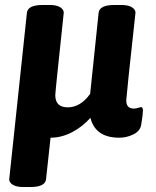

<svg xmlns="http://www.w3.org/2000/svg" viewBox="-20 -545 627 771"><path d="M179 -525Q207 -525 221.5 -516Q236 -507 236 -494Q219 -334 210.5 -252Q202 -170 202 -163Q202 -114 252 -114Q303 -114 342 -168L376 -493Q379 -525 439 -525H467Q495 -525 509.5 -516Q524 -507 524 -494Q505 -322 496 -234.5Q487 -147 487 -142Q487 -109 517 -109Q525 -109 535 -112Q545 -115 546 -115Q554 -115 554 -100.5Q554 -86 547 -44Q543 -19 516 -5.5Q489 8 459 8Q363 8 343 -72Q314 -38 271 -15Q228 8 183 8L165 174Q162 206 102 206H74Q46 206 31.5 197Q17 188 17 175L88 -493Q91 -525 151 -525Z"/></svg>

Font: AsCom
Style: Bold Italic
Weight: 700
Italic angle: -48°
Designer: AsCom
Foundry: AsCom
Version: Version 1.001